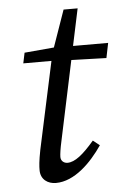

<svg xmlns="http://www.w3.org/2000/svg" viewBox="-48 -645 455 694"><g transform="rotate(-5 179.5 -298.0)"><path d="M47 -428H183L185 -426L348 -421L359 -475H190V-478L55 -466L47 -428ZM127 13C195 13 256 -49 297 -109L273 -128C232 -80 202 -56 175 -56C163 -56 151 -64 151 -79C151 -89 154 -110 160 -137L260 -609H209L155 -455L81 -111C73 -70 72 -53 72 -38C72 -4 98 13 127 13Z"/></g></svg>

Font: Source Serif 4 Variable
Style: Italic
Weight: 400
Italic angle: -12°
Designer: Frank Grießhammer
Foundry: Adobe Systems Incorporated
Version: Version 4.004;hotconv 1.0.116;makeotfexe 2.5.65601